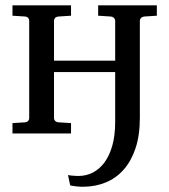

<svg xmlns="http://www.w3.org/2000/svg" viewBox="-20 -502 636 722"><path d="M522.9 -439.9Q514.6 -439 510.3 -434.3Q505.9 -429.7 505.9 -424.8V-59.6Q505.9 7.3 489.5 55.9Q473.1 104.5 444.8 136.2Q416.5 168 378.2 183.8Q339.8 199.7 295.9 200.2Q284.2 200.7 270 199.2Q255.9 197.8 244.1 195.3Q242.2 187.5 240 176.5Q237.8 165.5 235.8 156.2Q239.3 157.2 244.4 157.7Q249.5 158.2 255.1 158.7Q260.7 159.2 265.9 159.4Q271 159.7 274.9 159.7Q303.7 159.7 328.9 147Q354 134.3 372.8 108.9Q391.6 83.5 402.3 45.7Q413.1 7.8 413.1 -43V-231H183.1V-57.1Q183.1 -52.2 187 -47.6Q190.9 -43 200.2 -42L247.1 -39.1V0H26.9V-39.1L74.2 -42Q82.5 -43 86.2 -47.6Q89.8 -52.2 89.8 -57.1V-424.8Q89.8 -429.7 86.2 -434.3Q82.5 -439 74.2 -439.9L26.9 -442.9V-481.9H247.1V-442.9L200.2 -439.9Q190.9 -439 187 -434.3Q183.1 -429.7 183.1 -424.8V-273.9H413.1V-424.8Q413.1 -429.7 408.7 -434.3Q404.3 -439 396 -439.9L349.1 -442.9V-481.9H569.8V-442.9Z"/></svg>

Font: Charis SIL CyrE
Style: Regular
Weight: 400
Foundry: SIL International
Version: Version 5.000